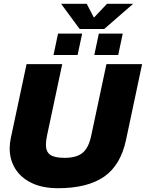

<svg xmlns="http://www.w3.org/2000/svg" viewBox="-20 -982 769 1012"><path d="M400 -829 302 -962H437L475 -889L544 -962H682L529 -829ZM262 -692 286 -805H413L389 -692ZM477 -692 501 -805H627L603 -692ZM286 10Q204 10 147 -17.5Q90 -45 60.5 -92.5Q31 -140 31 -200Q31 -226 37 -254L120 -644H308L228 -268Q222 -240 222 -219Q222 -182 245 -166Q268 -150 320 -150Q384 -150 416 -177Q448 -204 461 -268L541 -644H729L645 -248Q617 -112 529 -51Q441 10 286 10Z"/></svg>

Font: Kanit
Style: Bold Italic
Weight: 700
Italic angle: -12°
Designer: Katatrad Team
Foundry: CadsonDemak
Version: Version 2.000; ttfautohint (v1.8.3)